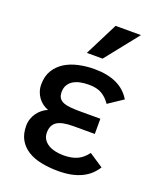

<svg xmlns="http://www.w3.org/2000/svg" viewBox="-144 -856 801 961"><g transform="rotate(20 257.0 -375.5)"><path d="M480 -76.2Q466.8 -55.2 448.7 -38.3Q430.7 -21.5 406.2 -9.5Q381.8 2.4 350.8 8.8Q319.8 15.1 280.8 15.1Q231.4 15.1 189.7 6.3Q147.9 -2.4 117.9 -21.5Q87.9 -40.5 71 -70.6Q54.2 -100.6 54.2 -143.1Q54.2 -163.6 60.5 -181.6Q66.9 -199.7 77.6 -214.1Q88.4 -228.5 102.1 -239Q115.7 -249.5 129.9 -254.9Q114.3 -260.7 100.3 -271Q86.4 -281.2 76.2 -295.2Q65.9 -309.1 60.1 -326.4Q54.2 -343.8 54.2 -363.8Q54.2 -407.7 73 -438.7Q91.8 -469.7 123 -489.3Q154.3 -508.8 194.8 -517.8Q235.4 -526.9 278.8 -526.9Q419.4 -526.9 473.1 -436L395 -383.8Q375.5 -412.6 349.1 -428.2Q322.8 -443.8 279.8 -443.8Q256.3 -443.8 235.4 -439.7Q214.4 -435.5 198.2 -426Q182.1 -416.5 172.6 -400.9Q163.1 -385.3 163.1 -362.8Q163.1 -342.8 171.1 -331.1Q179.2 -319.3 194.6 -313.2Q210 -307.1 232.2 -305.2Q254.4 -303.2 282.2 -303.2H391.1V-222.2H276.9Q215.3 -222.2 189.2 -204.1Q163.1 -186 163.1 -147Q163.1 -126 173.1 -110.8Q183.1 -95.7 199.5 -86.2Q215.8 -76.7 236.8 -72.3Q257.8 -67.9 279.8 -67.9Q323.7 -67.9 353.3 -81.8Q382.8 -95.7 404.8 -126ZM298.8 -589.8H214.8L303.7 -766.1H439Z"/></g></svg>

Font: Lorenzo Sans Medium
Style: Regular
Weight: 500
Foundry: Intel Corporation
Version: Version 1.00; ttfautohint (v1.5)